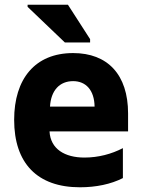

<svg xmlns="http://www.w3.org/2000/svg" viewBox="-20 -784 603 814"><path d="M255 -604H362V-618L268 -764H97V-755ZM319 10C387 10 450 -3 501 -29V-156C453 -131 397 -116 338 -116C255 -116 194 -152 190 -227H523V-303C523 -468 436 -559 290 -559C128 -559 40 -449 40 -276C40 -92 138 10 319 10ZM381 -332H192C196 -401 233 -440 290 -440C344 -440 380 -402 381 -332Z"/></svg>

Font: Noto Sans Mono SemiCondensed ExtraBold
Style: Regular
Weight: 800
Width: 4
Designer: Monotype Design Team
Foundry: Monotype Imaging Inc.
Version: Version 2.014